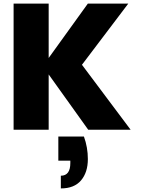

<svg xmlns="http://www.w3.org/2000/svg" viewBox="-20 -725 799 1073"><path d="M710 0H473L252 -309V0H56V-705H252V-401L471 -705H697L438 -363ZM449 38Q471 99 471 164Q471 238 433 283Q395 328 320 328V257Q373 257 373 186V173H306V38Z"/></svg>

Font: DVN-Poppins ExtBd
Style: Regular
Weight: 800
Designer: Ninad Kale (Devanagari), Jonny Pinhorn (Latin)
Foundry: Indian Type Foundry
Version: 4.004